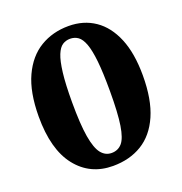

<svg xmlns="http://www.w3.org/2000/svg" viewBox="-136 -870 944 998"><g transform="rotate(-20 336.0 -370.5)"><path d="M321.5 10.5Q195.5 10.5 120 -85.2Q44.5 -181 45 -363.5Q45.5 -497.5 85.2 -583.5Q125 -669.5 194 -711Q263 -752.5 351 -752.5Q434 -752.5 496 -710.2Q558 -668 592.5 -585Q627 -502 627 -379Q627 -246 589 -159.5Q551 -73 482.2 -31.2Q413.5 10.5 321.5 10.5ZM337.5 -55.5Q373 -55.5 395.2 -81Q417.5 -106.5 428 -172.8Q438.5 -239 438.5 -361Q438.5 -462.5 431.8 -526.5Q425 -590.5 412 -625.5Q399 -660.5 380 -674Q361 -687.5 336 -687.5Q313 -687.5 294.2 -675.5Q275.5 -663.5 262 -630.5Q248.5 -597.5 241 -535.2Q233.5 -473 233.5 -373Q233.5 -252 245.2 -182.5Q257 -113 280 -84.2Q303 -55.5 337.5 -55.5Z"/></g></svg>

Font: Merriweather Black
Style: Regular
Weight: 900
Designer: Eben Sorkin
Foundry: Eben Sorkin
Version: Version 2.200;gftools[0.9.31]